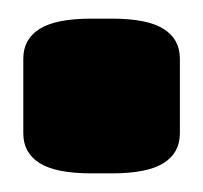

<svg xmlns="http://www.w3.org/2000/svg" viewBox="-20 -184 218 206"><path d="M78 2Q40 2 22.5 -9Q5 -20 5 -41V-121Q5 -142 22.5 -153Q40 -164 78 -164H100Q138 -164 155.5 -153Q173 -142 173 -121V-41Q173 -20 155.5 -9Q138 2 100 2Z"/></svg>

Font: Asap Condensed Black
Style: Regular
Weight: 900
Width: 3
Designer: Pablo Cosgaya
Foundry: Omnibus-Type
Version: Version 3.001; ttfautohint (v1.8.4.7-5d5b)